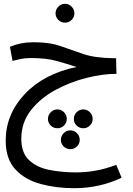

<svg xmlns="http://www.w3.org/2000/svg" viewBox="-20 -718 699 1009"><path d="M619 216 591 148Q489 188 380 188Q305 188 239.5 175Q174 162 133 124Q92 86 92 11Q92 -74 142 -138Q192 -202 270 -244.5Q348 -287 434 -308.5Q520 -330 592 -330L590 -412H581Q480 -413 418 -434Q356 -455 299 -475.5Q242 -496 156 -496Q90 -496 32 -472L46 -398Q66 -403 88.5 -408Q111 -413 141 -413Q223 -413 278.5 -397.5Q334 -382 382 -366Q210 -330 110 -223.5Q10 -117 10 21Q10 118 61 172.5Q112 227 194 249Q276 271 370 271Q503 271 619 216ZM282 -44Q302 -44 316.5 -58.5Q331 -73 331 -93Q331 -113 316.5 -128Q302 -143 282 -143Q261 -143 246.5 -128Q232 -113 232 -93Q232 -73 246.5 -58.5Q261 -44 282 -44ZM418 -44Q438 -44 452.5 -58.5Q467 -73 467 -93Q467 -113 452.5 -128Q438 -143 418 -143Q397 -143 382.5 -128Q368 -113 368 -93Q368 -73 382.5 -58.5Q397 -44 418 -44ZM350 66Q370 66 384.5 51.5Q399 37 399 17Q399 -3 384.5 -18Q370 -33 350 -33Q329 -33 314.5 -18Q300 -3 300 17Q300 37 314.5 51.5Q329 66 350 66ZM322 -599Q342 -599 356.5 -613.5Q371 -628 371 -648Q371 -668 356.5 -683Q342 -698 322 -698Q301 -698 286.5 -683Q272 -668 272 -648Q272 -628 286.5 -613.5Q301 -599 322 -599Z"/></svg>

Font: Noto Sans Arabic UI
Style: Regular
Weight: 400
Designer: Nadine Chahine - Monotype Design Team
Foundry: Monotype Imaging Inc.
Version: Version 1.900